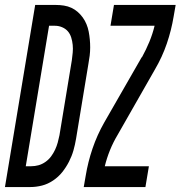

<svg xmlns="http://www.w3.org/2000/svg" viewBox="-60 -755 729 775"><path d="M-40 0 82 -735H166Q182 -735 198 -732.5Q214 -730 228 -723.5Q242 -717 253.5 -707Q265 -697 274 -684.5Q283 -672 289 -657.5Q295 -643 298 -627.5Q301 -612 302.5 -596Q304 -580 304 -563.5Q304 -547 302 -530.5Q300 -514 297 -498L247 -195Q243 -171 236.5 -148Q230 -125 218.5 -102.5Q207 -80 191.5 -60.5Q176 -41 154.5 -26.5Q133 -12 109.5 -6Q86 0 62 0ZM66 -84Q81 -84 95.5 -88Q110 -92 123.5 -101.5Q137 -111 146.5 -124Q156 -137 162.5 -151Q169 -165 173 -179.5Q177 -194 180 -209L230 -512Q232 -527 233.5 -542.5Q235 -558 233.5 -573.5Q232 -589 227.5 -603.5Q223 -618 214 -628.5Q205 -639 191 -645Q177 -651 162 -651H138L44 -84ZM278 0 286 -46Q295 -101 313.5 -155.5Q332 -210 361 -261L512 -524Q512 -524 512 -524Q512 -524 512 -524H513Q530 -555 543 -586.5Q556 -618 564 -651H386L400 -735H649L641 -689Q632 -634 613.5 -579.5Q595 -525 565 -474L415 -211Q397 -181 384 -149Q371 -117 363 -84H541L527 0Z"/></svg>

Font: Iosevka Curly Medium Extended
Style: Italic
Weight: 500
Width: 7
Italic angle: -9°
Monospace: yes
Designer: Belleve Invis
Foundry: Belleve Invis
Version: Version 11.1.0; ttfautohint (v1.8.3)